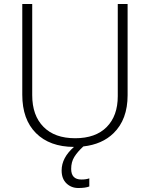

<svg xmlns="http://www.w3.org/2000/svg" viewBox="-20 -734 759 972"><path d="M292 128.9Q292 64.5 354.5 9.8Q231.4 9.3 162.1 -60.1Q92.8 -129.4 92.8 -253.9V-713.9H143.1V-252Q143.1 -149.4 200.2 -91.8Q256.8 -34.2 360.4 -34.2Q463.9 -34.2 520 -90.8Q576.2 -147.5 576.2 -247.1V-713.9H626V-252Q626 -128.9 554.7 -59.6Q497.1 -3.4 401.9 7.3Q372.6 34.2 356.4 60.1Q340.3 85.9 340.3 121.1Q340.3 174.8 392.1 174.8Q416 174.8 432.1 168.9V210Q412.6 217.8 376.5 217.8Q340.8 217.8 316.4 194.3Q292 170.9 292 128.9Z"/></svg>

Font: OpenSans-Light
Style: Regular
Weight: 300
Foundry: Ascender Corporation
Version: Version 1.10